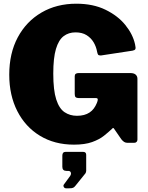

<svg xmlns="http://www.w3.org/2000/svg" viewBox="-20 -772 801 1038"><path d="M380 10Q275 10 196 -38Q117 -86 73.5 -171.5Q30 -257 30 -368Q30 -484 76 -570Q122 -656 204 -704Q286 -752 393 -752Q483 -752 550 -719.5Q617 -687 657.5 -637Q698 -587 710 -533Q715 -512 711.5 -506Q708 -500 696 -498L525 -472Q513 -472 510 -477Q507 -482 505 -492Q500 -520 486 -543.5Q472 -567 448 -582Q424 -597 388 -597Q351 -597 324 -576.5Q297 -556 282.5 -507.5Q268 -459 268 -374Q268 -284 284 -234.5Q300 -185 329 -165.5Q358 -146 396 -146Q417 -146 434 -150.5Q451 -155 464.5 -164Q478 -173 487.5 -186Q497 -199 504 -216L507 -225Q513 -242 498 -242H404Q394 -242 389 -246.5Q384 -251 384 -264V-360Q384 -377 405 -377H685Q704 -377 713.5 -368.5Q723 -360 723 -346V-17Q723 -10 718.5 -5Q714 0 706 0H668Q659 0 651.5 -4.5Q644 -9 636 -19L596 -77Q594 -80 591.5 -80Q589 -80 585 -75Q567 -58 542 -38Q517 -18 478 -4Q439 10 380 10ZM337 246Q329 246 325 239Q321 232 325 226L358 181Q366 170 363 161Q360 152 349 152H340Q317 152 317 130V69Q317 49 335 49H429Q446 49 446 65V152Q446 156 444.5 159.5Q443 163 442 165L388 232Q382 240 375.5 243Q369 246 355 246Z"/></svg>

Font: Libre Franklin Black
Style: Regular
Weight: 900
Designer: Pablo Impallari, Rodrigo Fuenzalida, Nhung Nguyen
Foundry: Impallari Type
Version: Version 3.000